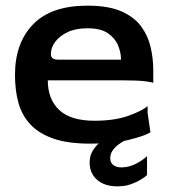

<svg xmlns="http://www.w3.org/2000/svg" viewBox="-20 -498 602 679"><path d="M299 10Q220 10 168.5 -8Q117 -26 87 -58.5Q57 -91 45 -135Q33 -179 33 -233Q33 -346 97 -412Q161 -478 289 -478Q364 -478 410 -457.5Q456 -437 480 -403.5Q504 -370 513 -330Q522 -290 522 -251V-204Q522 -207 494.5 -210.5Q467 -214 402 -214H149Q149 -147 189.5 -109Q230 -71 314 -71Q385 -71 434 -88.5Q483 -106 502 -123V-99L512 -30Q491 -17 436 -3.5Q381 10 299 10ZM188 -287H408Q408 -312 397.5 -337.5Q387 -363 361.5 -380.5Q336 -398 289 -398Q248 -398 219.5 -384.5Q191 -371 175.5 -350.5Q160 -330 160 -307Q160 -297 166 -292Q172 -287 188 -287ZM395 161Q350 161 323.5 138Q297 115 297 77Q297 52 308.5 34Q320 16 335 4Q350 -8 360 -12H450Q436 -8 422.5 -1.5Q409 5 397 14.5Q385 24 377.5 35.5Q370 47 370 62Q370 77 380.5 85.5Q391 94 409 94Q436 94 461 81Q486 68 500 54V121Q494 127 479 136.5Q464 146 443 153.5Q422 161 395 161Z"/></svg>

Font: Red Rose Medium
Style: Regular
Weight: 500
Designer: Jaikishan Patel
Version: Version 2.000